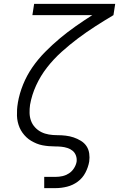

<svg xmlns="http://www.w3.org/2000/svg" viewBox="-20 -755 640 990"><path d="M208 215V157H267Q285 157 302.5 153Q320 149 335.5 139Q351 129 361.5 112.5Q372 96 375 79Q377 62 371.5 47Q366 32 354.5 22.5Q343 13 327.5 8Q312 3 296 1.5Q280 0 263.5 0Q247 0 230.5 -1.5Q214 -3 198.5 -6Q183 -9 168.5 -15Q154 -21 140.5 -29Q127 -37 116 -47.5Q105 -58 96 -70.5Q87 -83 81 -97Q75 -111 71.5 -126.5Q68 -142 67.5 -158Q67 -174 68 -190.5Q69 -207 72 -224V-225Q80 -272 99 -319Q118 -366 147 -408Q176 -450 212.5 -487Q249 -524 288.5 -557Q328 -590 370 -619.5Q412 -649 456 -677H147L156 -735H574L565 -677Q518 -649 472 -619.5Q426 -590 382 -557Q338 -524 297 -487Q256 -450 222.5 -407Q189 -364 166.5 -315Q144 -266 135 -215Q132 -194 132.5 -172.5Q133 -151 140 -132Q147 -113 161 -98Q175 -83 193 -74Q211 -65 232 -61.5Q253 -58 275 -58H276Q298 -58 319 -55.5Q340 -53 359.5 -46.5Q379 -40 397 -29Q415 -18 426 -1.5Q437 15 440 36Q443 57 440 78Q435 107 420.5 135Q406 163 381 181.5Q356 200 326 207.5Q296 215 267 215Z"/></svg>

Font: Iosevka Light Extended
Style: Italic
Weight: 300
Width: 7
Italic angle: -9°
Monospace: yes
Designer: Belleve Invis
Foundry: Belleve Invis
Version: Version 32.5.0; ttfautohint (v1.8.4)